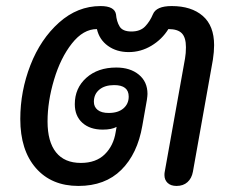

<svg xmlns="http://www.w3.org/2000/svg" viewBox="-20 -604 757 634"><path d="M47 -211Q47 -303 80.5 -389Q114 -475 175 -529.5Q236 -584 312 -584Q358 -584 363 -557Q365 -533 375 -516.5Q385 -500 414 -500Q443 -500 459 -516.5Q475 -533 485 -557Q496 -584 547 -584Q612 -584 649.5 -551.5Q687 -519 687 -455Q687 -433 683 -407L617 -37Q613 -15 599 -2.5Q585 10 563 10Q544 10 533.5 0Q523 -10 523 -26Q523 -33 524 -37L591 -411Q594 -428 594 -448Q594 -480 580.5 -494Q567 -508 536 -508Q515 -474 480 -453Q445 -432 405 -432Q365 -432 336.5 -452.5Q308 -473 300 -508Q255 -508 217.5 -460.5Q180 -413 158.5 -341Q137 -269 137 -203Q137 -136 165 -101Q193 -66 247 -66Q297 -66 326 -94.5Q355 -123 362 -168L365 -185Q349 -176 319 -176Q277 -176 252 -198.5Q227 -221 227 -260Q227 -313 265 -347Q303 -381 364 -381Q410 -381 438.5 -357.5Q467 -334 467 -294Q467 -288 465 -274L450 -189Q434 -96 380.5 -43Q327 10 239 10Q150 10 98.5 -49Q47 -108 47 -211ZM405 -285Q405 -323 357 -323Q326 -323 308 -308Q290 -293 290 -268Q290 -251 302.5 -241Q315 -231 339 -231Q370 -231 387.5 -246Q405 -261 405 -285Z"/></svg>

Font: Kodchasan Medium
Style: Italic
Weight: 500
Italic angle: -10°
Version: Version 1.000; ttfautohint (v1.6)